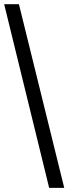

<svg xmlns="http://www.w3.org/2000/svg" viewBox="-20 -780 328 921"><path d="M0 -759.8H70.8L288.1 121.1H215.8Z"/></svg>

Font: Droids
Style: b
Weight: 700
Foundry: Ascender Corporation
Version: Version 1.00 build 113